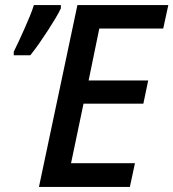

<svg xmlns="http://www.w3.org/2000/svg" viewBox="-20 -734 681 754"><path d="M133 0 284 -714H641L621 -622H370L328 -418H562L543 -327H308L259 -93H510L490 0ZM34 -531Q43 -549 54 -572.5Q65 -596 76 -621Q87 -646 97 -670Q107 -694 113 -714H219V-701Q211 -684 197.5 -661.5Q184 -639 167.5 -613.5Q151 -588 133.5 -563Q116 -538 99 -517H34Z"/></svg>

Font: Noto Sans Display Medium
Style: Italic
Weight: 500
Italic angle: -12°
Designer: Monotype Design Team
Foundry: Monotype Imaging Inc.
Version: Version 2.003